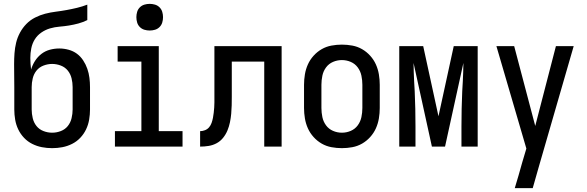

<svg xmlns="http://www.w3.org/2000/svg" viewBox="-20 -759 3040 994"><path d="M250 8Q223 8 197 3Q171 -2 147 -14Q123 -26 104.5 -45.5Q86 -65 74.5 -89Q63 -113 58.5 -139.5Q54 -166 54 -192V-308Q54 -337 53.5 -367Q53 -397 53 -427Q53 -455 55 -483Q57 -511 63.5 -538Q70 -565 83.5 -590Q97 -615 116.5 -635Q136 -655 161.5 -668Q187 -681 214 -688Q241 -695 269 -698.5Q297 -702 324.5 -707Q352 -712 379 -718.5Q406 -725 432 -735V-655Q410 -644 386 -637.5Q362 -631 337.5 -627Q313 -623 288 -621Q263 -619 239 -612Q215 -605 194 -590.5Q173 -576 160 -555Q147 -534 142 -509Q137 -484 137 -459Q137 -444 138 -429Q139 -414 141 -399Q148 -423 161.5 -444Q175 -465 194.5 -480Q214 -495 238 -501.5Q262 -508 287 -508Q311 -508 335 -501.5Q359 -495 378 -481Q397 -467 410.5 -446.5Q424 -426 432 -403Q440 -380 443 -356Q446 -332 446 -308V-192Q446 -166 441.5 -139.5Q437 -113 425.5 -89Q414 -65 395.5 -45.5Q377 -26 353 -14Q329 -2 303 3Q277 8 250 8ZM250 -72Q273 -72 295 -80.5Q317 -89 331 -106.5Q345 -124 350.5 -147Q356 -170 356 -192V-308Q356 -331 350.5 -353.5Q345 -376 331 -393.5Q317 -411 295 -419.5Q273 -428 250 -428Q227 -428 205 -419.5Q183 -411 169 -393.5Q155 -376 149.5 -353.5Q144 -331 144 -308V-192Q144 -170 149.5 -147Q155 -124 169 -106.5Q183 -89 205 -80.5Q227 -72 250 -72Z M575 0V-80H712V-440H589V-520H802V-80H925V0ZM755 -601Q741 -601 727.5 -605Q714 -609 704 -619Q694 -629 690 -642.5Q686 -656 686 -670Q686 -684 690 -697.5Q694 -711 704 -721Q714 -731 727.5 -735Q741 -739 755 -739Q769 -739 782.5 -735Q796 -731 806 -721Q816 -711 820 -697.5Q824 -684 824 -670Q824 -656 820 -642.5Q816 -629 806 -619Q796 -609 782.5 -605Q769 -601 755 -601Z M1016 0V-80Q1029 -80 1041.5 -85Q1054 -90 1062.5 -100Q1071 -110 1075.5 -123Q1080 -136 1082.5 -149Q1085 -162 1086.5 -175.5Q1088 -189 1089 -202.5Q1090 -216 1090 -229Q1090 -242 1090 -256V-520H1438V0H1348V-440H1180V-258Q1180 -236 1179.5 -214Q1179 -192 1177 -170Q1175 -148 1170.5 -126Q1166 -104 1157.5 -83.5Q1149 -63 1135 -45.5Q1121 -28 1101.5 -17.5Q1082 -7 1060 -3.5Q1038 0 1016 0Z M1750 8Q1723 8 1696 3Q1669 -2 1645.5 -15.5Q1622 -29 1603.5 -49.5Q1585 -70 1574 -94.5Q1563 -119 1558.5 -146Q1554 -173 1554 -200V-320Q1554 -347 1558.5 -374Q1563 -401 1574 -425.5Q1585 -450 1603.5 -470.5Q1622 -491 1645.5 -504.5Q1669 -518 1696 -523Q1723 -528 1750 -528Q1777 -528 1804 -523Q1831 -518 1854.5 -504.5Q1878 -491 1896.5 -470.5Q1915 -450 1926 -425.5Q1937 -401 1941.5 -374Q1946 -347 1946 -320V-200Q1946 -173 1941.5 -146Q1937 -119 1926 -94.5Q1915 -70 1896.5 -49.5Q1878 -29 1854.5 -15.5Q1831 -2 1804 3Q1777 8 1750 8ZM1750 -72Q1774 -72 1796 -81.5Q1818 -91 1832 -110Q1846 -129 1851 -152.5Q1856 -176 1856 -200V-320Q1856 -344 1851 -367.5Q1846 -391 1832 -410Q1818 -429 1796 -438.5Q1774 -448 1750 -448Q1726 -448 1704 -438.5Q1682 -429 1668 -410Q1654 -391 1649 -367.5Q1644 -344 1644 -320V-200Q1644 -176 1649 -152.5Q1654 -129 1668 -110Q1682 -91 1704 -81.5Q1726 -72 1750 -72Z M2047 0V-520H2171L2250 -157L2329 -520H2453V0H2369V-104Q2369 -150 2370 -195.5Q2371 -241 2373 -286L2376 -338Q2377 -362 2378 -385.5Q2379 -409 2379 -433L2284 0H2216L2121 -433Q2121 -409 2122 -385.5Q2123 -362 2124 -338L2127 -286Q2129 -241 2130 -195.5Q2131 -150 2131 -104V0Z M2645 215Q2655 182 2664.5 149.5Q2674 117 2683 84L2705 10L2550 -520H2642L2751 -107L2858 -520H2950L2769 106L2738 215Z"/></svg>

Font: Iosevka Custom Medium
Style: Regular
Weight: 500
Monospace: yes
Designer: Belleve Invis
Foundry: Belleve Invis
Version: Version 32.5.0; ttfautohint (v1.8.4)